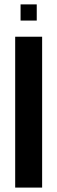

<svg xmlns="http://www.w3.org/2000/svg" viewBox="-20 -850 260 870"><path d="M73.2 -830.1H146.5V-756.8H73.2ZM48.8 -683.6H170.9V0H48.8Z"/></svg>

Font: California Gothic
Style: Regular
Weight: 400
Version: Version 2.2;